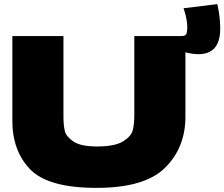

<svg xmlns="http://www.w3.org/2000/svg" viewBox="-20 -902 1089 932"><path d="M1035 -882Q1049 -820 1049 -763Q1049 -639 943 -639Q916 -639 880 -648V-329Q878 -182 779.5 -86Q681 10 448 10Q212 10 125 -81.5Q38 -173 40 -322V-727H288V-338Q288 -294 294.5 -266.5Q301 -239 336.5 -215Q372 -191 451 -191Q537 -191 577 -215.5Q617 -240 624.5 -270Q632 -300 632 -347V-727H860Q879 -727 884 -736.5Q889 -746 889 -770Q889 -810 871 -862Z"/></svg>

Font: Dela Gothic One
Style: Regular
Weight: 400
Designer: aratakana
Foundry: aratakana
Version: Version 1.004